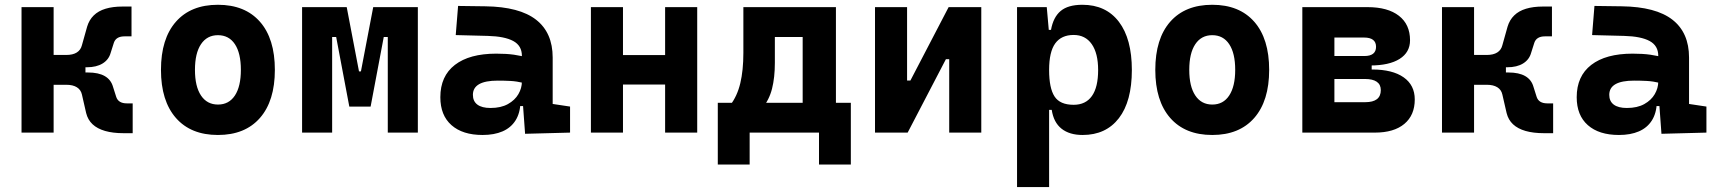

<svg xmlns="http://www.w3.org/2000/svg" viewBox="-20 -547 7071 792"><path d="M261.7 -269.5 253.4 -320.3Q280.8 -320.3 296.9 -330.6Q313 -340.8 317.9 -360.4L339.4 -437Q347.7 -464.8 366.7 -483.4Q385.7 -502 415.5 -511Q445.3 -520 484.9 -520H522.5V-397H493.2Q476.1 -397 465.1 -390.4Q454.1 -383.8 449.7 -370.6L436.5 -329.1Q428.7 -300.8 403.3 -285.2Q377.9 -269.5 337.9 -269.5ZM68.8 0V-517.6H201.2V0ZM193.8 -197.3V-320.3H332.5V-197.3ZM489.7 2.4Q445.8 2.4 413.6 -6.8Q381.3 -16.1 361.8 -34.4Q342.3 -52.7 335.4 -80.6L317.9 -157.2Q313.5 -176.8 297.1 -187Q280.8 -197.3 253.4 -197.3L261.7 -248H342.8Q429.7 -248 446.3 -188.5L459.5 -147Q463.9 -133.8 474.9 -127.2Q485.8 -120.6 502.9 -120.6H527.3V2.4Z M878.9 9.8Q767.1 9.8 705.6 -60.5Q644 -130.9 644 -258.8Q644 -387.2 705.6 -457.3Q767.1 -527.3 878.9 -527.3Q990.8 -527.3 1052.3 -457.3Q1113.8 -387.2 1113.8 -258.8Q1113.8 -130.9 1052.3 -60.5Q990.8 9.8 878.9 9.8ZM879.2 -115.7Q924.3 -115.7 949 -153.1Q973.6 -190.5 973.6 -258.9Q973.6 -327.6 949 -364.7Q924.3 -401.9 878.9 -401.9Q834 -401.9 809.1 -364.7Q784.2 -327.5 784.2 -258.8Q784.2 -190.4 809.1 -153.1Q834 -115.7 879.2 -115.7Z M1456.5 -107.4 1462.9 -252.4H1468.8L1519.5 -517.6H1595.2V-394.5H1563L1508.8 -107.4ZM1226.1 0V-517.6H1350.1V0ZM1420.9 -107.4 1366.7 -394.5H1334.5V-517.6H1410.2L1460.9 -252.4H1464.8L1470.7 -107.4ZM1579.6 0V-517.6H1703.6V0Z M2146 4.9 2134.8 -148.4 2132.8 -215.8V-316.9Q2132.8 -358.4 2097.4 -377.7Q2062 -397 1992.2 -398.9L1859.9 -402.3L1869.6 -522.5L1982.4 -521Q2123 -519 2191.4 -465.6Q2259.8 -412.1 2259.8 -309.6V-118.2L2331.5 -107.4V0ZM1970.7 9.8Q1888.2 9.8 1842.3 -30.8Q1796.4 -71.3 1796.4 -146Q1796.4 -232.9 1856.4 -279.3Q1916.5 -325.7 2026.9 -325.7Q2069.3 -325.7 2100.3 -321.3Q2131.3 -316.9 2163.1 -307.6L2141.6 -204.6Q2110.4 -211.9 2085.4 -213.1Q2060.5 -214.4 2033.2 -214.4Q1930.7 -214.4 1930.7 -155.8Q1930.7 -129.4 1949.2 -115.5Q1967.8 -101.6 2003.4 -101.6Q2046.4 -101.6 2075.2 -117.7Q2104 -133.8 2118.4 -158.7Q2132.8 -183.6 2132.8 -210V-242.2L2151.4 -109.4H2109.9L2127 -125Q2125.5 -80.1 2106.4 -50Q2087.4 -20 2053 -5.1Q2018.6 9.8 1970.7 9.8Z M2723.6 0V-517.6H2856V0ZM2417.5 0V-517.6H2549.8V0ZM2504.9 -198.2V-319.8H2771V-198.2Z M3124.5 -101.1 2992.2 -113.3Q3021 -150.4 3033.7 -203.6Q3046.4 -256.8 3046.4 -329.1V-517.6H3176.3V-287.6Q3176.3 -227.1 3164.6 -180.9Q3152.8 -134.7 3124.5 -101.1ZM2940.9 131.8V-93.8H3072.3V131.8ZM3358.4 131.8V-93.8H3489.7V131.8ZM3291 0V-517.6H3428.2V0ZM3096.2 -394.5V-517.6H3354V-394.5ZM3489.7 -123V0H2940.9V-123Z M3686.5 0V-214.8H3735.4L3893.1 -517.6H3927.2V-302.7H3881.8L3724.1 0ZM3589.4 0V-517.6H3721.7V0ZM3895.5 0V-517.6H4027.8V0Z M4175.3 224.6V-517.6H4297.9L4307.6 -408.2V224.6ZM4445.8 9.8Q4391.6 9.8 4358.9 -16.1Q4326.2 -42 4318.4 -93.8H4272.5L4307.6 -258.3Q4307.6 -183.1 4330.1 -148.9Q4352.5 -114.7 4408.7 -114.7Q4458.5 -114.7 4484.1 -150.9Q4509.8 -187 4509.8 -258.3Q4509.8 -327.1 4483.4 -365Q4457 -402.8 4408.7 -402.8Q4358.4 -402.8 4333 -368.2Q4307.6 -333.5 4307.6 -258.3L4277.3 -423.8H4315.4Q4324.7 -476.1 4355.2 -501.7Q4385.7 -527.3 4444.8 -527.3Q4542 -527.3 4595.5 -457Q4648.9 -386.7 4648.9 -258.3Q4648.9 -128.9 4595.5 -59.6Q4542 9.8 4445.8 9.8Z M4980.5 9.8Q4868.7 9.8 4807.1 -60.5Q4745.6 -130.9 4745.6 -258.8Q4745.6 -387.2 4807.1 -457.3Q4868.7 -527.3 4980.5 -527.3Q5092.3 -527.3 5153.8 -457.3Q5215.3 -387.2 5215.3 -258.8Q5215.3 -130.9 5153.8 -60.5Q5092.3 9.8 4980.5 9.8ZM4980.7 -115.7Q5025.9 -115.7 5050.5 -153.1Q5075.2 -190.5 5075.2 -258.9Q5075.2 -327.6 5050.5 -364.7Q5025.9 -401.9 4980.5 -401.9Q4935.5 -401.9 4910.6 -364.7Q4885.7 -327.5 4885.7 -258.8Q4885.7 -190.4 4910.6 -153.1Q4935.5 -115.7 4980.7 -115.7Z M5477.5 0V-125.5H5611.8Q5643.6 -125.5 5659.7 -137.9Q5675.8 -150.4 5675.8 -175.3Q5675.8 -198.2 5659.2 -209.7Q5642.6 -221.2 5610.4 -221.2H5447.3V-260.3H5640.6Q5724.1 -260.3 5770 -228Q5815.9 -195.8 5815.9 -136.7Q5815.9 -71.8 5772.9 -35.9Q5730 0 5651.4 0ZM5352.1 0V-517.6H5484.4V0ZM5423.8 -243.2V-291H5638.2V-243.2ZM5447.3 -276.9V-315.9H5608.4Q5631.8 -315.9 5644 -325.4Q5656.2 -335 5656.2 -354Q5656.2 -373 5643.8 -382.6Q5631.3 -392.1 5607.4 -392.1H5477.5V-517.6H5621.1Q5704.6 -517.6 5750.5 -481.9Q5796.4 -446.3 5796.4 -380.9Q5796.4 -331.1 5753.4 -304Q5710.4 -276.9 5631.8 -276.9Z M6121.1 -269.5 6112.8 -320.3Q6140.1 -320.3 6156.2 -330.6Q6172.4 -340.8 6177.2 -360.4L6198.7 -437Q6207 -464.8 6226.1 -483.4Q6245.1 -502 6274.9 -511Q6304.7 -520 6344.2 -520H6381.8V-397H6352.5Q6335.4 -397 6324.5 -390.4Q6313.5 -383.8 6309.1 -370.6L6295.9 -329.1Q6288.1 -300.8 6262.7 -285.2Q6237.3 -269.5 6197.3 -269.5ZM5928.2 0V-517.6H6060.5V0ZM6053.2 -197.3V-320.3H6191.9V-197.3ZM6349.1 2.4Q6305.2 2.4 6272.9 -6.8Q6240.7 -16.1 6221.2 -34.4Q6201.7 -52.7 6194.8 -80.6L6177.2 -157.2Q6172.9 -176.8 6156.5 -187Q6140.1 -197.3 6112.8 -197.3L6121.1 -248H6202.1Q6289.1 -248 6305.7 -188.5L6318.8 -147Q6323.2 -133.8 6334.2 -127.2Q6345.2 -120.6 6362.3 -120.6H6386.7V2.4Z M6833.5 4.9 6822.3 -148.4 6820.3 -215.8V-316.9Q6820.3 -358.4 6784.9 -377.7Q6749.5 -397 6679.7 -398.9L6547.4 -402.3L6557.1 -522.5L6669.9 -521Q6810.5 -519 6878.9 -465.6Q6947.3 -412.1 6947.3 -309.6V-118.2L7019 -107.4V0ZM6658.2 9.8Q6575.7 9.8 6529.8 -30.8Q6483.9 -71.3 6483.9 -146Q6483.9 -232.9 6543.9 -279.3Q6604 -325.7 6714.4 -325.7Q6756.8 -325.7 6787.8 -321.3Q6818.8 -316.9 6850.6 -307.6L6829.1 -204.6Q6797.9 -211.9 6772.9 -213.1Q6748 -214.4 6720.7 -214.4Q6618.2 -214.4 6618.2 -155.8Q6618.2 -129.4 6636.7 -115.5Q6655.3 -101.6 6690.9 -101.6Q6733.9 -101.6 6762.7 -117.7Q6791.5 -133.8 6805.9 -158.7Q6820.3 -183.6 6820.3 -210V-242.2L6838.9 -109.4H6797.4L6814.5 -125Q6813 -80.1 6793.9 -50Q6774.9 -20 6740.5 -5.1Q6706.1 9.8 6658.2 9.8Z"/></svg>

Font: Cascadia Mono
Style: Regular
Weight: 400
Monospace: yes
Designer: Aaron Bell
Foundry: Saja Typeworks
Version: Version 2102.003